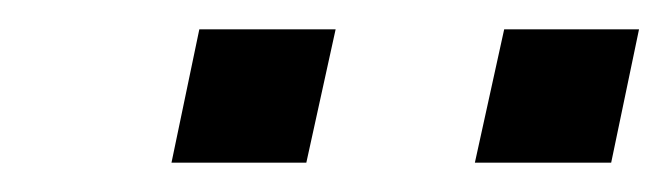

<svg xmlns="http://www.w3.org/2000/svg" viewBox="-20 -727 456 131"><path d="M116 -707 97 -616H189L209 -707ZM324 -707 304 -616H397L416 -707Z"/></svg>

Font: Saira UNSAM Medium Italic
Style: Regular
Weight: 500
Italic angle: -12°
Designer: Hector Gatti with collaboration of the Omnibus-Type team
Foundry: Omnibus-Type
Version: Version 0.072;PS 000.072;hotconv 1.0.88;makeotf.lib2.5.64775